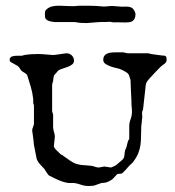

<svg xmlns="http://www.w3.org/2000/svg" viewBox="-20 -629 601 660"><path d="M96.7 -130.9Q96.7 -132.3 95.9 -138.7Q95.2 -145 94.5 -152.3Q93.8 -159.7 92.5 -167Q91.3 -174.3 90.8 -178.2V-184.1L96.7 -201.7V-267.6Q94.7 -271.5 94.5 -273.2Q94.2 -274.9 94.2 -276.9V-288.1Q91.8 -310.1 85.9 -330.3Q80.1 -350.6 73.2 -371.6Q67.9 -377.4 60.3 -381.3Q52.7 -385.3 49.3 -392.1Q45.9 -398.9 39.8 -402.8Q33.7 -406.7 27.8 -409.7Q22 -412.6 17.6 -415.3Q13.2 -418 13.2 -422.4Q13.2 -432.6 21.7 -435.1Q30.3 -437.5 40 -437.5H55.2Q56.2 -437.5 59.8 -438.7Q63.5 -439.9 64.5 -439.9Q65.9 -440.4 70.1 -440.9Q74.2 -441.4 79.1 -441.9Q84 -442.4 88.1 -442.6Q92.3 -442.9 94.2 -442.9H100.1Q102.5 -442.9 104.7 -443.1Q106.9 -443.4 108.4 -443.4Q111.8 -443.4 117.4 -443.1Q123 -442.9 124 -442.9L162.6 -439.9Q164.1 -439.9 170.7 -440.7Q177.2 -441.4 185.1 -442.6Q192.9 -443.8 199.5 -444.8Q206.1 -445.8 207.5 -445.8H208.5Q219.7 -445.8 227.1 -438.2Q234.4 -430.7 234.4 -420.9Q234.4 -412.6 228.3 -407.7Q222.2 -402.8 213.6 -399.4Q205.1 -396 195.8 -393.3Q186.5 -390.6 180.2 -386.7Q178.7 -384.8 176.3 -381.8Q173.8 -378.9 171.1 -376Q168.5 -373 166.7 -370.8Q165 -368.7 165 -368.2Q165 -368.2 164.6 -365.5Q164.1 -362.8 163.6 -359.6Q163.1 -356.4 162.8 -353.8Q162.6 -351.1 162.6 -350.6L159.2 -338.9V-246.6L162.6 -234.9V-189.9Q163.6 -181.2 166 -173.8Q168.5 -166.5 168.5 -158.2L165 -125Q166 -124 167 -121.6Q168 -119.1 168.5 -119.1Q169.4 -117.7 172.1 -114.7Q174.8 -111.8 178.2 -108.6Q181.6 -105.5 184.6 -102.5Q187.5 -99.6 189 -98.1Q189.5 -98.1 192.1 -96.7Q194.8 -95.2 195.8 -94.7Q196.8 -93.8 200.9 -90.8Q205.1 -87.9 210 -84.5Q214.8 -81.1 219.2 -77.9Q223.6 -74.7 225.1 -74.2Q233.9 -68.4 241.7 -65.9Q249.5 -63.5 257.6 -62.3Q265.6 -61 274.4 -60.8Q283.2 -60.5 293.5 -59.1Q300.3 -58.1 306.6 -55.7Q313 -53.2 319.8 -53.2L338.4 -56.6L361.8 -53.2Q374.5 -57.6 382.3 -64Q390.1 -70.3 400.9 -80.1Q407.7 -86.4 407.7 -96.2Q407.7 -99.6 408.4 -103Q409.2 -106.4 410.2 -113.3Q413.1 -118.2 414.6 -123Q416 -127.9 417 -132.6Q418 -137.2 419.4 -142.1Q420.9 -147 424.3 -151.4V-194.3Q424.3 -207.5 429 -219.5Q433.6 -231.4 433.6 -245.6Q433.6 -251 433.3 -255.6Q433.1 -260.3 432.1 -267.1Q432.1 -277.8 431.6 -286.9Q431.2 -295.9 430.7 -305.4Q430.2 -314.9 429.7 -326.4Q429.2 -337.9 428.7 -354Q426.3 -360.4 424.1 -368.2Q421.9 -376 415 -379.9Q414.6 -380.4 412.1 -381.8Q409.7 -383.3 407 -384.8Q404.3 -386.2 401.6 -387.5Q398.9 -388.7 397.5 -389.6Q391.6 -392.6 381.1 -394.8Q370.6 -397 360.4 -400.6Q350.1 -404.3 342.5 -409.4Q335 -414.6 335 -423.3Q335 -432.6 339.4 -438Q343.8 -443.4 350.8 -445.8Q357.9 -448.2 366.2 -448.7Q374.5 -449.2 382.3 -449.2H403.3L418.5 -445.8H490.2Q491.2 -445.3 495.6 -444.3Q500 -443.4 502.4 -442.9Q504.4 -442.4 510.7 -441.7Q517.1 -440.9 524.2 -439.9Q531.2 -439 537.6 -438.2Q543.9 -437.5 546.4 -437.5Q551.3 -435.5 552 -432.1Q552.7 -428.7 552.7 -424.8V-423.3Q552.7 -418.5 551 -415.8Q549.3 -413.1 546.9 -410.9Q544.4 -408.7 541 -406.5Q537.6 -404.3 534.2 -401.4Q532.7 -399.9 528.1 -395.3Q523.4 -390.6 518.3 -385.3Q513.2 -379.9 508.5 -375Q503.9 -370.1 502.4 -368.2Q496.6 -362.8 489.3 -353.8Q481.9 -344.7 481 -336.4L471.7 -252.4Q468.3 -247.1 468.3 -239.7L469.2 -225.6Q468.8 -224.6 468.3 -220.7Q467.8 -216.8 467.5 -212.4Q467.3 -208 466.8 -203.9Q466.3 -199.7 465.8 -198.7Q464.8 -178.7 464.8 -162.4Q464.8 -146 462.9 -131.1Q460.9 -116.2 455.1 -101.8Q449.2 -87.4 436.5 -70.8L424.3 -59.1Q422.9 -57.6 419.4 -53.7Q416 -49.8 412.1 -45.4Q408.2 -41 404.3 -37.4Q400.4 -33.7 398.4 -32.2Q394.5 -32.2 388.9 -31.5Q383.3 -30.8 382.3 -29.8Q381.3 -28.8 378.9 -26.1Q376.5 -23.4 373.5 -20.3Q370.6 -17.1 368.2 -14.6Q365.7 -12.2 364.7 -11.7Q363.8 -11.2 361.6 -9.8Q359.4 -8.3 356.4 -6.8Q353.5 -5.4 350.8 -4.2Q348.1 -2.9 346.7 -2.4Q346.2 -2 343.5 -1.5Q340.8 -1 337.9 -0.7Q335 -0.5 332.3 -0.2Q329.6 0 329.1 0Q328.1 0.5 324.2 1.7Q320.3 2.9 315.9 4.6Q311.5 6.3 307.4 7.6Q303.2 8.8 302.2 9.3Q298.8 9.8 295.4 9.8Q292.5 10.3 289.6 10.3Q286.6 10.3 285.2 10.3Q269.5 10.3 258.8 6.1Q248 2 234.4 0H215.8Q206.1 -1 195.8 -4.4Q185.5 -7.8 177.2 -11.7Q174.3 -13.2 169.4 -15.4Q164.6 -17.6 159.9 -20Q155.3 -22.5 151.6 -24.2Q147.9 -25.9 147.5 -26.4Q147 -26.9 144.8 -29.8Q142.6 -32.7 140.1 -36.4Q137.7 -40 135.5 -43.2Q133.3 -46.4 133.3 -47.4Q125.5 -56.2 117.9 -64Q110.4 -71.8 106 -83ZM134.3 -580.6Q134.3 -590.3 137.2 -594Q140.1 -597.7 147 -602.1Q153.8 -606.4 163.8 -607.9Q173.8 -609.4 183.6 -609.4Q193.4 -609.4 203.4 -608.6Q213.4 -607.9 225.1 -607.9H237.8Q240.7 -608.4 243.4 -608.6Q246.1 -608.9 249.5 -609.1Q252.9 -609.4 258.3 -609.4Q263.7 -609.4 272 -609.4Q285.6 -609.4 294.2 -609.1Q302.7 -608.9 309.3 -608.6Q315.9 -608.4 322 -607.7Q328.1 -606.9 337.4 -606.4Q338.9 -606.4 343.8 -606.9Q348.6 -607.4 349.6 -607.4Q352.5 -607.4 355.5 -607.9Q357.9 -607.9 360.4 -608.2Q362.8 -608.4 364.7 -608.4Q366.2 -608.4 368.7 -608.2Q371.1 -607.9 373.5 -607.9Q376.5 -607.4 379.9 -607.4L393.1 -606.4Q395.5 -606 397.7 -606Q399.9 -606 400.9 -606Q404.3 -606 407 -606.2Q409.7 -606.4 413.6 -606.4Q423.3 -606.4 430.4 -603.5Q437.5 -600.6 440.4 -593.8Q441.4 -593.8 443.6 -588.4Q445.8 -583 445.8 -581.5Q445.8 -571.8 443.1 -565.9Q440.4 -560.1 436 -556.9Q431.6 -553.7 425.3 -552.7Q418.9 -551.8 411.6 -551.8Q406.7 -551.8 401.6 -552Q396.5 -552.2 391.1 -552.2H369.1Q367.7 -552.2 361.3 -553.5Q355 -554.7 353.5 -554.7Q354 -554.7 355.2 -554.4Q356.4 -554.2 354.7 -554Q353 -553.7 345.7 -553.5Q338.4 -553.2 321.8 -553.2L278.8 -549.8Q277.8 -549.8 273.9 -549.8Q270 -549.8 264.9 -550Q259.8 -550.3 254.9 -550.5Q250 -550.8 248 -551.8Q242.7 -551.8 241 -552.5Q239.3 -553.2 238.8 -553.2H201.2H167.5Q167 -553.2 163.8 -553.7Q160.6 -554.2 156.2 -554.9Q151.9 -555.7 147.7 -557.1Q143.6 -558.6 140.6 -561Q135.7 -564.5 135 -570.1Q134.3 -575.7 134.3 -580.6Z"/></svg>

Font: IM FELL English SC
Style: Regular
Weight: 400
Designer: Igino Marini
Foundry: Igino Marini
Version: 3.00